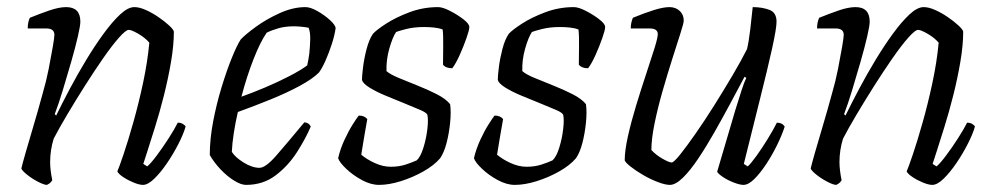

<svg xmlns="http://www.w3.org/2000/svg" viewBox="-20 -520 2795 540"><path d="M112 0Q104 0 87.5 -8.5Q71 -17 57 -28Q43 -39 40 -46Q43 -59 52 -90.5Q61 -122 74 -165.5Q87 -209 100 -257Q110 -291 117 -326.5Q124 -362 128.5 -388.5Q133 -415 133 -422Q133 -440 110 -440H58Q58 -458 64 -470Q91 -481 118.5 -490.5Q146 -500 166 -500Q206 -500 206 -459Q206 -448 199 -417.5Q192 -387 180.5 -347Q169 -307 157 -267.5Q145 -228 134 -199L138 -195Q155 -230 176.5 -270.5Q198 -311 222.5 -351.5Q247 -392 271.5 -425.5Q296 -459 318 -479.5Q340 -500 358 -500Q372 -500 390 -492Q408 -484 425.5 -472Q443 -460 455.5 -448.5Q468 -437 469 -431Q469 -393 461 -346Q453 -299 441 -251.5Q429 -204 416 -162.5Q403 -121 394 -93Q385 -65 383 -59L394 -52Q403 -59 420 -81.5Q437 -104 454 -130.5Q471 -157 480 -175Q489 -175 495 -171Q501 -167 502 -164Q496 -143 482 -115.5Q468 -88 450 -61.5Q432 -35 414 -17.5Q396 0 382 0Q372 0 356 -6.5Q340 -13 326.5 -22Q313 -31 310 -38Q315 -49 327.5 -86Q340 -123 355 -176Q370 -229 382.5 -287.5Q395 -346 400 -400Q388 -414 369 -425Q350 -436 342 -436Q334 -436 314.5 -414Q295 -392 270 -356Q245 -320 219 -279Q193 -238 169.5 -198.5Q146 -159 131 -130Q126 -114 123.5 -97.5Q121 -81 121 -64Q121 -43 127 -13Q125 -10 122.5 -7Q120 -4 112 0Z M672 0Q658 0 638.5 -12Q619 -24 600.5 -43.5Q582 -63 570 -84Q570 -129 579.5 -178.5Q589 -228 603 -274Q617 -320 631.5 -356Q646 -392 657 -409Q670 -423 699.5 -444.5Q729 -466 766.5 -483Q804 -500 839 -500Q853 -500 872.5 -489Q892 -478 907.5 -464Q923 -450 924 -441Q921 -420 913 -395.5Q905 -371 895.5 -349.5Q886 -328 877 -316Q859 -298 823 -278.5Q787 -259 741.5 -240.5Q696 -222 649 -205Q642 -175 637.5 -145.5Q633 -116 632 -93Q641 -78 665 -63Q689 -48 710 -48Q727 -48 757.5 -83Q788 -118 836 -176Q849 -175 854 -164Q840 -131 815.5 -92.5Q791 -54 755.5 -27Q720 0 672 0ZM659 -248Q690 -259 725.5 -274Q761 -289 793 -305.5Q825 -322 844 -336Q848 -354 850 -370Q852 -390 852.5 -409.5Q853 -429 848 -442Q837 -444 826 -445Q815 -446 807 -446Q782 -446 763 -440.5Q744 -435 730 -428Q712 -402 693 -353.5Q674 -305 659 -248Z M1046 0Q1023 0 998 -13.5Q973 -27 954 -45Q935 -63 931 -75Q937 -101 948.5 -126Q960 -151 972 -170Q984 -189 989 -195Q1005 -195 1013 -185Q1010 -168 1005 -139.5Q1000 -111 996 -85Q1011 -72 1034 -61.5Q1057 -51 1079 -51Q1102 -51 1120.5 -57Q1139 -63 1152 -69Q1163 -79 1171 -105Q1179 -131 1182 -157.5Q1185 -184 1182 -197Q1180 -203 1161.5 -211Q1143 -219 1117 -229.5Q1091 -240 1064.5 -251Q1038 -262 1019.5 -273.5Q1001 -285 998 -295Q998 -306 1001 -330.5Q1004 -355 1011 -382Q1018 -409 1029 -425Q1039 -436 1066 -453.5Q1093 -471 1131.5 -485.5Q1170 -500 1212 -500Q1225 -500 1245.5 -489.5Q1266 -479 1283 -466Q1300 -453 1300 -444Q1300 -436 1292 -413Q1284 -390 1273 -365.5Q1262 -341 1252 -328Q1234 -328 1226 -338Q1226 -358 1226.5 -389Q1227 -420 1225 -437Q1215 -441 1201 -442.5Q1187 -444 1173 -444Q1145 -444 1123 -438.5Q1101 -433 1094 -430Q1084 -415 1075 -383.5Q1066 -352 1067 -320Q1077 -311 1101 -301Q1125 -291 1154 -279.5Q1183 -268 1208.5 -255Q1234 -242 1246 -227Q1249 -205 1246 -175Q1243 -145 1236 -118Q1229 -91 1218 -75Q1201 -55 1171 -38Q1141 -21 1107.5 -10.5Q1074 0 1046 0Z M1428 0Q1405 0 1380 -13.5Q1355 -27 1336 -45Q1317 -63 1313 -75Q1319 -101 1330.5 -126Q1342 -151 1354 -170Q1366 -189 1371 -195Q1387 -195 1395 -185Q1392 -168 1387 -139.5Q1382 -111 1378 -85Q1393 -72 1416 -61.5Q1439 -51 1461 -51Q1484 -51 1502.5 -57Q1521 -63 1534 -69Q1545 -79 1553 -105Q1561 -131 1564 -157.5Q1567 -184 1564 -197Q1562 -203 1543.5 -211Q1525 -219 1499 -229.5Q1473 -240 1446.5 -251Q1420 -262 1401.5 -273.5Q1383 -285 1380 -295Q1380 -306 1383 -330.5Q1386 -355 1393 -382Q1400 -409 1411 -425Q1421 -436 1448 -453.5Q1475 -471 1513.5 -485.5Q1552 -500 1594 -500Q1607 -500 1627.5 -489.5Q1648 -479 1665 -466Q1682 -453 1682 -444Q1682 -436 1674 -413Q1666 -390 1655 -365.5Q1644 -341 1634 -328Q1616 -328 1608 -338Q1608 -358 1608.5 -389Q1609 -420 1607 -437Q1597 -441 1583 -442.5Q1569 -444 1555 -444Q1527 -444 1505 -438.5Q1483 -433 1476 -430Q1466 -415 1457 -383.5Q1448 -352 1449 -320Q1459 -311 1483 -301Q1507 -291 1536 -279.5Q1565 -268 1590.5 -255Q1616 -242 1628 -227Q1631 -205 1628 -175Q1625 -145 1618 -118Q1611 -91 1600 -75Q1583 -55 1553 -38Q1523 -21 1489.5 -10.5Q1456 0 1428 0Z M1864 0Q1851 0 1830 -8Q1809 -16 1788.5 -28Q1768 -40 1753.5 -51.5Q1739 -63 1737 -69Q1737 -96 1746 -136.5Q1755 -177 1769 -223Q1783 -269 1797 -311Q1811 -353 1820.5 -383.5Q1830 -414 1830 -424Q1830 -440 1807 -440H1754Q1754 -456 1760 -470Q1794 -484 1820 -492Q1846 -500 1863 -500Q1880 -500 1891.5 -489.5Q1903 -479 1903 -462Q1903 -455 1893.5 -425.5Q1884 -396 1870.5 -353.5Q1857 -311 1843.5 -264Q1830 -217 1821 -173Q1812 -129 1812 -98Q1825 -84 1843.5 -73.5Q1862 -63 1869 -63Q1875 -63 1893 -85.5Q1911 -108 1936.5 -144.5Q1962 -181 1989 -224Q2016 -267 2040.5 -308.5Q2065 -350 2081 -382Q2086 -403 2090 -436.5Q2094 -470 2097 -500Q2123 -500 2143.5 -492.5Q2164 -485 2164 -459Q2164 -440 2151.5 -383.5Q2139 -327 2118 -243.5Q2097 -160 2072 -59L2083 -52Q2092 -60 2107.5 -81.5Q2123 -103 2139 -129Q2155 -155 2165 -175Q2180 -175 2187 -164Q2180 -142 2166.5 -114Q2153 -86 2136 -60Q2119 -34 2102 -17Q2085 0 2071 0Q2061 0 2044 -6.5Q2027 -13 2013.5 -22Q2000 -31 1997 -37L2048 -210Q2058 -242 2065.5 -265.5Q2073 -289 2079 -301L2074 -304Q2056 -270 2034 -229Q2012 -188 1989 -147.5Q1966 -107 1943.5 -73.5Q1921 -40 1900.5 -20Q1880 0 1864 0Z M2332 0Q2324 0 2307.5 -8.5Q2291 -17 2277 -28Q2263 -39 2260 -46Q2263 -59 2272 -90.5Q2281 -122 2294 -165.5Q2307 -209 2320 -257Q2330 -291 2337 -326.5Q2344 -362 2348.5 -388.5Q2353 -415 2353 -422Q2353 -440 2330 -440H2278Q2278 -458 2284 -470Q2311 -481 2338.5 -490.5Q2366 -500 2386 -500Q2426 -500 2426 -459Q2426 -448 2419 -417.5Q2412 -387 2400.5 -347Q2389 -307 2377 -267.5Q2365 -228 2354 -199L2358 -195Q2375 -230 2396.5 -270.5Q2418 -311 2442.5 -351.5Q2467 -392 2491.5 -425.5Q2516 -459 2538 -479.5Q2560 -500 2578 -500Q2592 -500 2610 -492Q2628 -484 2645.5 -472Q2663 -460 2675.5 -448.5Q2688 -437 2689 -431Q2689 -393 2681 -346Q2673 -299 2661 -251.5Q2649 -204 2636 -162.5Q2623 -121 2614 -93Q2605 -65 2603 -59L2614 -52Q2623 -59 2640 -81.5Q2657 -104 2674 -130.5Q2691 -157 2700 -175Q2709 -175 2715 -171Q2721 -167 2722 -164Q2716 -143 2702 -115.5Q2688 -88 2670 -61.5Q2652 -35 2634 -17.5Q2616 0 2602 0Q2592 0 2576 -6.5Q2560 -13 2546.5 -22Q2533 -31 2530 -38Q2535 -49 2547.5 -86Q2560 -123 2575 -176Q2590 -229 2602.5 -287.5Q2615 -346 2620 -400Q2608 -414 2589 -425Q2570 -436 2562 -436Q2554 -436 2534.5 -414Q2515 -392 2490 -356Q2465 -320 2439 -279Q2413 -238 2389.5 -198.5Q2366 -159 2351 -130Q2346 -114 2343.5 -97.5Q2341 -81 2341 -64Q2341 -43 2347 -13Q2345 -10 2342.5 -7Q2340 -4 2332 0Z"/></svg>

Font: Texturina Thin
Style: Italic
Weight: 100
Italic angle: -11°
Designer: Guillermo Torres Carreño
Foundry: Omnibus-Type
Version: Version 1.002; ttfautohint (v1.8.3)